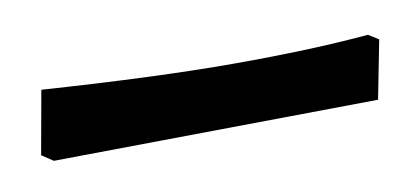

<svg xmlns="http://www.w3.org/2000/svg" viewBox="-26 -721 326 149"><g transform="rotate(-10 137.0 -646.0)"><path d="M9 -674Q99 -668 160 -668Q221 -668 266 -672L274 -667L265 -621L9 -618L0 -624Z"/></g></svg>

Font: Almendra SC
Style: Regular
Weight: 400
Designer: Ana Sanfelippo
Foundry: Ana Sanfelippo
Version: Version 1.002